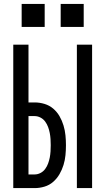

<svg xmlns="http://www.w3.org/2000/svg" viewBox="-20 -964 540 984"><path d="M374 0V-735H452V0ZM48 0V-735H126V-439H158Q183 -439 208 -431.5Q233 -424 252.5 -407.5Q272 -391 285 -368.5Q298 -346 305.5 -321Q313 -296 315.5 -270.5Q318 -245 318 -220Q318 -194 315.5 -168.5Q313 -143 305.5 -118.5Q298 -94 285 -71.5Q272 -49 252.5 -32Q233 -15 208 -7.5Q183 0 158 0ZM126 -70H158Q173 -70 187.5 -77.5Q202 -85 211.5 -98Q221 -111 226.5 -126Q232 -141 235 -156.5Q238 -172 239 -188Q240 -204 240 -220Q240 -235 239 -251Q238 -267 235 -282.5Q232 -298 226.5 -313Q221 -328 211.5 -341Q202 -354 187.5 -361.5Q173 -369 158 -369H126ZM291 -826V-944H409V-826ZM91 -826V-944H209V-826Z"/></svg>

Font: Iosevka Fuck
Style: Regular
Weight: 400
Monospace: yes
Designer: Belleve Invis
Foundry: Belleve Invis
Version: Version 28.0.7; ttfautohint (v1.8.3)